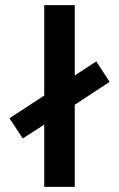

<svg xmlns="http://www.w3.org/2000/svg" viewBox="-20 -730 465 750"><path d="M272 0H152.8V-243.2L68.8 -189L17.1 -268.1L152.8 -356.9V-710H272V-435.1L356 -490.2L408.2 -410.2L272 -320.8Z"/></svg>

Font: LT Hoop SemBd
Style: Regular
Weight: 600
Designer: Daniel Lyons
Foundry: LyonsType
Version: Version 1.000